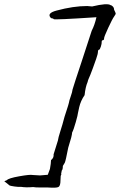

<svg xmlns="http://www.w3.org/2000/svg" viewBox="-67 -760 558 892"><path d="M338 -732 361 -730Q432 -747 447 -736Q451 -736 457 -730Q463 -724 463 -715Q470 -701 470.5 -697.5Q471 -694 463 -683Q455 -672 435.5 -630Q416 -588 416.5 -581Q417 -574 410 -573Q405 -572 405.5 -565Q406 -558 401.5 -543.5Q397 -529 393 -529Q388 -528 388 -519Q388 -510 380 -487Q372 -464 364.5 -443.5Q357 -423 352.5 -412Q348 -401 345 -394.5Q342 -388 340 -379Q330 -356 326 -318Q308 -292 301 -262L295 -234Q295 -228 285 -192.5Q275 -157 268 -144Q268 -130 250 -74Q238 -12 234 -4L225 11Q225 28 220 32L217 48L218 52Q214 52 214 77.5Q214 103 205 108.5Q196 114 155 111H120Q96 111 87 109Q54 112 30 108Q18 109 1 106.5Q-16 104 -22 102L-47 82L-35 77Q-28 68 22.5 59Q73 50 85 53L119 55L155 52L165 25Q170 -2 170 -16Q184 -27 182 -43Q184 -48 202 -107Q203 -118 214 -152.5Q225 -187 228 -200Q231 -213 241 -243Q251 -273 253 -282Q254 -291 261.5 -312Q269 -333 270 -344Q278 -371 311 -470Q344 -569 359 -617Q373 -644 381 -680Q185 -667 182.5 -671Q180 -675 176 -674.5Q172 -674 168 -678Q150 -699 196 -711Q274 -732 338 -732Z"/></svg>

Font: Caveat
Style: Regular
Weight: 400
Designer: Pablo Impallari
Foundry: Creative Lab NY
Version: Version 1.096; ttfautohint (v1.3)